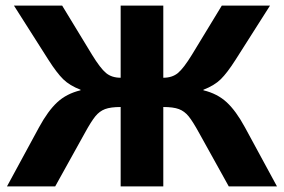

<svg xmlns="http://www.w3.org/2000/svg" viewBox="-20 -669 1019 689"><path d="M120 -212Q152 -271 185.5 -302Q219 -333 269 -345V-347Q230 -362 207 -384.5Q184 -407 154 -454L30 -649H203L310 -473Q340 -424 360.5 -407Q381 -390 413 -390V-649H566V-390Q598 -390 618.5 -407Q639 -424 669 -473L776 -649H949L825 -454Q795 -407 772 -384.5Q749 -362 710 -347V-345Q760 -333 793.5 -302Q827 -271 859 -212L974 0H801L695 -191Q672 -233 657 -251.5Q642 -270 622 -277.5Q602 -285 566 -285V0H413V-285Q377 -285 357 -277.5Q337 -270 322 -251.5Q307 -233 284 -191L178 0H5Z"/></svg>

Font: Play
Style: Bold
Weight: 700
Designer: Jonas Hecksher (Cyrillic expansion: Cyreal)
Foundry: Jonas Hecksher, Playtype, e-types AS
Version: Version 2.101; ttfautohint (v1.5.65-e2d9)